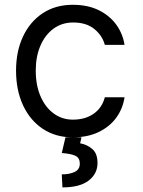

<svg xmlns="http://www.w3.org/2000/svg" viewBox="-20 -573 608 817"><path d="M509.9 -382.1H426.1Q415.5 -421.5 381.6 -449.4Q347.7 -477.3 291.2 -477.3Q243.6 -477.3 207.7 -451Q171.9 -424.7 152 -378.6Q132.1 -332.4 132.1 -272.7Q132.1 -210.2 152.5 -163.2Q172.9 -116.1 208.6 -90Q244.3 -63.9 289.8 -63.9Q343 -63.9 378.7 -89.1Q414.4 -114.3 426.1 -159.1H509.9Q502.8 -110.8 474.8 -72.3Q446.7 -33.7 399.9 -11.2Q353 11.4 289.8 11.4Q216.6 11.4 162.3 -24.7Q108 -60.7 78.1 -124.8Q48.3 -188.9 48.3 -272.7Q48.3 -354.4 77.9 -417.6Q107.6 -480.8 161.8 -516.7Q215.9 -552.6 289.8 -552.6Q353.7 -552.6 400.4 -529.5Q447.1 -506.4 475 -467.7Q502.8 -429 509.9 -382.1ZM258.5 11.4H326.7L321 36.9Q348.7 41.2 371.8 60.2Q394.9 79.2 394.9 120.7Q394.9 166.5 357.1 195.5Q319.2 224.4 245.7 224.4L242.9 169Q275.9 169 297.8 158.6Q319.6 148.1 319.6 123.6Q319.6 99.1 301.5 90.2Q283.4 81.3 242.9 78.1Z"/></svg>

Font: Interface
Style: Regular
Weight: 400
Designer: Rasmus Andersson
Foundry: rsms
Version: Version 1.8